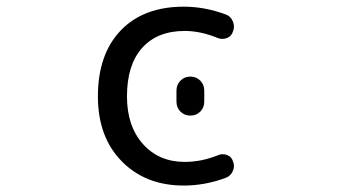

<svg xmlns="http://www.w3.org/2000/svg" viewBox="-20 -578 1040 587"><path d="M692.4 -482.4Q688.5 -467.8 674.3 -461.9Q660.2 -456.1 645.5 -461.9Q592.8 -483.4 544.9 -483.4Q460.9 -483.4 414.6 -431.6Q368.2 -379.9 368.2 -283.2Q368.2 -192.4 417 -137.7Q465.8 -83 544.9 -83Q595.7 -83 646.5 -103.5Q660.2 -109.4 674.3 -104Q688.5 -98.6 692.4 -84Q695.3 -77.1 695.3 -71.3Q695.3 -62.5 691.4 -54.7Q685.5 -40 669.9 -34.2Q606.4 -10.7 542 -10.7Q424.8 -10.7 352.1 -85Q279.3 -159.2 279.3 -283.2Q279.3 -412.1 349.1 -484.9Q418.9 -557.6 542 -557.6Q605.5 -557.6 668.9 -534.2Q684.6 -529.3 691.4 -513.7Q695.3 -504.9 695.3 -496.1Q695.3 -489.3 692.4 -482.4ZM519.5 -267.6V-300.8Q519.5 -319.3 531.7 -331.5Q543.9 -343.8 562 -343.8Q580.1 -343.8 592.3 -331.5Q604.5 -319.3 604.5 -300.8V-267.6Q604.5 -249 592.3 -236.8Q580.1 -224.6 562 -224.6Q543.9 -224.6 531.7 -236.8Q519.5 -249 519.5 -267.6Z"/></svg>

Font: Rounded Mgen+ 1m regular
Style: Regular
Weight: 400
Designer: [Source Han Sans]
Ryoko NISHIZUKA  (kana & ideographs); Paul D. Hunt (Latin, Greek & Cyrillic); Wenlong ZHANG  (bopomofo
Version: Version 1.059.20150602